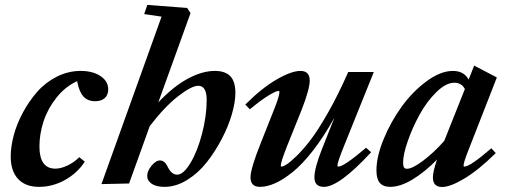

<svg xmlns="http://www.w3.org/2000/svg" viewBox="-20 -745 2056 777"><path d="M138.2 11.2Q83 11.2 53.2 -20.8Q23.4 -52.7 23.4 -111.8Q23.4 -151.4 35.6 -197.5Q47.9 -243.7 72.8 -289.8Q97.7 -335.9 130.6 -373.5Q163.6 -411.1 209.7 -434.6Q255.9 -458 306.6 -458Q355 -458 386.5 -437.3Q418 -416.5 418 -382.8Q418 -361.3 404.3 -348.4Q390.6 -335.4 364.7 -335.4Q335 -335.4 317.6 -354.5Q300.3 -373.5 292 -416.5Q243.7 -394.5 208 -349.1Q172.4 -303.7 156 -252.9Q139.6 -202.1 139.6 -152.3Q139.6 -62.5 204.1 -62.5Q226.1 -62.5 252.7 -75Q279.3 -87.4 300.8 -108.9L323.2 -90.8Q293 -44.4 242.9 -16.6Q192.9 11.2 138.2 11.2Z M390.6 0 633.8 -677.7 563.5 -688 576.2 -725.1 737.3 -712.9 751 -691.9 620.6 -330.6Q680.2 -394 739 -426Q797.9 -458 849.6 -458Q891.6 -458 912.1 -436.5Q932.6 -415 932.6 -369.1Q932.6 -332.5 918.5 -283.2Q904.3 -233.9 877.4 -182.6Q850.6 -131.3 816.4 -87.9Q782.2 -44.4 737.1 -16.6Q691.9 11.2 646 11.2Q612.3 11.2 594 -1.2Q575.7 -13.7 575.7 -32.7Q575.7 -53.2 593.3 -74.5Q610.8 -95.7 627 -95.7Q645.5 -95.7 656.7 -73.7Q673.3 -38.1 696.8 -38.1Q722.2 -38.1 750.5 -85Q778.8 -131.8 797.6 -203.6Q816.4 -275.4 816.4 -340.8Q816.4 -397.9 782.2 -397.9Q755.4 -397.9 700.7 -355.5Q646 -313 585.9 -234.4L502.4 -2.4Z M1032.2 11.2Q993.7 11.2 993.7 -27.3Q993.7 -62.5 1036.6 -169.4L1088.9 -301.3Q1110.8 -356 1110.8 -372.1Q1110.8 -377 1107.4 -377Q1097.2 -377 1067.1 -358.9Q1037.1 -340.8 991.2 -302.7L972.7 -321.8Q1040 -389.2 1099.9 -423.6Q1159.7 -458 1195.8 -458Q1233.4 -458 1233.4 -418.9Q1233.4 -384.8 1201.2 -301.8L1142.1 -154.8Q1116.2 -89.4 1116.2 -74.7Q1116.2 -70.8 1120.1 -70.8Q1125 -70.8 1138.7 -78.9Q1152.3 -86.9 1179.2 -112.8Q1206.1 -138.7 1236.3 -178Q1266.6 -217.3 1307.9 -289.8Q1349.1 -362.3 1389.2 -453.6H1492.7L1371.1 -151.4Q1345.7 -88.4 1345.7 -75.7Q1345.7 -70.8 1349.6 -70.8Q1371.6 -70.8 1461.4 -147L1481.9 -128.9Q1352.5 11.2 1291 11.2Q1252.4 11.2 1252.4 -27.3Q1252.4 -64.9 1283.7 -143.6L1333.5 -269Q1291 -192.9 1247.1 -136.2Q1203.1 -79.6 1164.3 -48.6Q1125.5 -17.6 1092.8 -3.2Q1060.1 11.2 1032.2 11.2Z M1559.1 11.2Q1530.8 11.2 1517.1 -4.9Q1503.4 -21 1503.4 -55.2Q1503.4 -111.3 1532.7 -182.4Q1562 -253.4 1606 -314Q1649.9 -374.5 1706.5 -416.3Q1763.2 -458 1813 -458Q1857.4 -458 1876.5 -422.9L1898.9 -479.5L1990.7 -431.6L1878.9 -145.5Q1856 -88.4 1856 -75.7Q1856 -70.8 1858.9 -70.8Q1882.8 -70.8 1968.3 -145L1986.3 -125.5Q1917.5 -57.6 1860.1 -22.9Q1802.7 11.7 1769 11.7Q1731.9 11.7 1731.9 -26.9Q1731.9 -50.8 1748.5 -99.1Q1699.2 -48.8 1649.7 -18.8Q1600.1 11.2 1559.1 11.2ZM1611.3 -86.9Q1611.3 -73.7 1614.7 -67.9Q1618.2 -62 1627 -62Q1648.4 -62 1691.2 -93.8Q1733.9 -125.5 1777.8 -174.8L1861.3 -384.8Q1847.7 -410.2 1818.8 -410.2Q1784.7 -410.2 1745.8 -372.1Q1707 -334 1678.2 -281.5Q1649.4 -229 1630.4 -174.6Q1611.3 -120.1 1611.3 -86.9Z"/></svg>

Font: Elstob 8pt
Style: Bold Italic
Weight: 700
Italic angle: -20°
Designer: Peter S. Baker
Version: Version 1.015